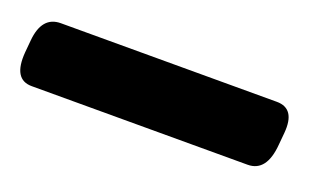

<svg xmlns="http://www.w3.org/2000/svg" viewBox="-82 -83 541 325"><g transform="rotate(20 188.5 79.5)"><path d="M-21 138Q-55 138 -51 88L-49 66Q-45 21 -11 21H378Q412 21 408 66L406 88Q402 138 368 138Z"/></g></svg>

Font: Asap Condensed Condensed Black
Style: Italic
Weight: 900
Width: 3
Italic angle: -6°
Designer: Pablo Cosgaya
Foundry: Omnibus-Type
Version: Version 3.001; ttfautohint (v1.8.4.7-5d5b)